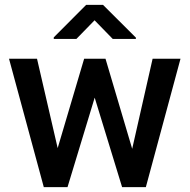

<svg xmlns="http://www.w3.org/2000/svg" viewBox="-20 -770 782 790"><path d="M132.3 -528.3 217.3 -160.6 326.2 -528.3H414.1L523.9 -157.7L607.9 -528.3H722.7L580.1 0H482.4L369.6 -368.2L257.8 0H160.2L17.1 -528.3ZM403.8 -750 539.1 -615.2V-609.9H443.8L369.1 -686.5L294.4 -609.9H201.2V-616.2L334.5 -750Z"/></svg>

Font: Vazirmatn RD UI Medium
Style: Regular
Weight: 500
Designer: Saber Rastikerdar
Foundry: Saber Rastikerdar
Version: Version 33.003